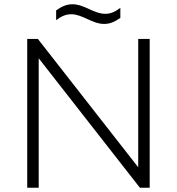

<svg xmlns="http://www.w3.org/2000/svg" viewBox="-20 -883 832 903"><path d="M546 -846C524 -829.1 501.8 -818 475 -818C449 -818 424.5 -828.7 399.8 -840C374.5 -851.5 348.7 -863 320.8 -863C292 -863 268.1 -851.4 244 -834V-788C266 -804.9 288.1 -816.1 314.9 -816.1C340.9 -816.1 365.4 -805 390.2 -793.7C415.8 -782.1 441.6 -770.4 469.8 -770.4C498.4 -770.4 522.1 -781.8 546 -799ZM108 0H162V-608.9L638 0H684V-700H630V-96.3L158 -700H108Z"/></svg>

Font: Resamitz
Style: Regular
Weight: 500
Designer: gluk
Foundry: gluk
Version: Version 0.047